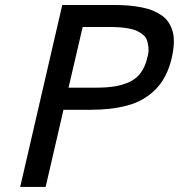

<svg xmlns="http://www.w3.org/2000/svg" viewBox="-20 -742 710 762"><path d="M357.9 -394Q401.9 -394 433.6 -398.9Q465.3 -403.8 493.2 -416.5Q521 -429.2 538.8 -453.4Q556.6 -477.5 564.9 -514.2Q570.8 -535.2 569.3 -551.8Q567.9 -568.4 563.7 -581.1Q559.6 -593.8 549.1 -602.8Q538.6 -611.8 525.9 -618.2Q513.2 -624.5 495.1 -628.2Q477.1 -631.8 457.8 -633.3Q438.5 -634.8 414.1 -634.8H308.1L252 -394ZM662.1 -514.2Q652.8 -473.1 636.2 -441.2Q619.6 -409.2 596.7 -386.5Q573.7 -363.8 546.1 -347.9Q518.6 -332 484.1 -323Q449.7 -314 413.8 -310.1Q377.9 -306.2 335 -306.2H231.9L161.1 0H60.1L227.1 -722.2H431.2Q462.9 -722.2 489.7 -720Q516.6 -717.8 541.7 -712.9Q566.9 -708 586.4 -700Q606 -691.9 622.3 -680.4Q638.7 -668.9 649.2 -652.8Q659.7 -636.7 665.3 -616.7Q670.9 -596.7 669.9 -570.8Q668.9 -544.9 662.1 -514.2Z"/></svg>

Font: Perun
Style: Italic
Weight: 400
Italic angle: -12°
Foundry: Stefan Peev, Context Ltd
Version: Version 001.000